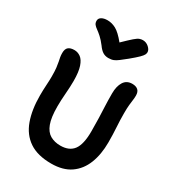

<svg xmlns="http://www.w3.org/2000/svg" viewBox="-234 -1126 1148 1269"><g transform="rotate(30 339.5 -492.0)"><path d="M359 13Q254 13 190.5 -30Q127 -73 98.5 -152.5Q70 -232 70 -340Q70 -381 72.5 -420Q75 -459 75 -487Q75 -528 72 -553.5Q69 -579 65.5 -595.5Q62 -612 59.5 -625.5Q57 -639 57 -657Q57 -688 72.5 -701Q88 -714 118 -714Q144 -714 166 -698Q188 -682 201.5 -642.5Q215 -603 215 -534Q215 -491 210.5 -435.5Q206 -380 206 -335Q206 -251 223.5 -204.5Q241 -158 274 -139Q307 -120 352 -120Q419 -120 451 -162.5Q483 -205 483 -305Q483 -362 481.5 -406Q480 -450 478 -493Q476 -536 476 -590Q476 -645 497 -678.5Q518 -712 561 -712Q589 -712 604.5 -698.5Q620 -685 620 -656Q620 -639 617.5 -621.5Q615 -604 612.5 -579.5Q610 -555 610 -516Q610 -463 613.5 -410.5Q617 -358 617 -298Q617 -206 589.5 -136Q562 -66 505 -26.5Q448 13 359 13ZM477 -997Q503 -997 523 -979Q543 -961 543 -942Q543 -933 538 -923Q533 -913 515 -895Q497 -877 457 -844Q428 -821 410 -807Q392 -793 376 -786.5Q360 -780 337 -780Q313 -780 294.5 -791.5Q276 -803 257 -830Q234 -860 214.5 -877.5Q195 -895 179.5 -906Q164 -917 155.5 -927.5Q147 -938 147 -955Q147 -973 164 -983.5Q181 -994 210 -994Q242 -994 274 -977Q306 -960 350 -906Q394 -949 416.5 -968.5Q439 -988 452 -992.5Q465 -997 477 -997Z"/></g></svg>

Font: Shantell Sans Normal
Style: Regular
Weight: 600
Designer: Stephen Nixon, Anya Danilova, Shantell Martin
Foundry: Arrow Type
Version: Version 1.009;[a7da0bfa3]